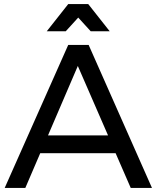

<svg xmlns="http://www.w3.org/2000/svg" viewBox="-20 -920 766 940"><path d="M620 0 546 -170H177L104 0H3L314 -700H414L724 0ZM215 -257H509L361 -597ZM517 -767H424L363 -834L302 -767H209L314 -900H412Z"/></svg>

Font: Gontserrat
Style: Regular
Weight: 400
Designer: Julieta Ulanovsky
Foundry: Julieta Ulanovsky
Version: Version 6.001